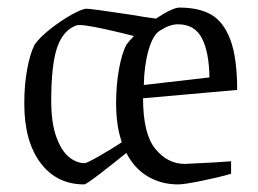

<svg xmlns="http://www.w3.org/2000/svg" viewBox="-20 -477 679 506"><path d="M467 -45 546 -49 589 -52V-19Q554 -9 509.5 0Q465 9 449 9Q405 9 369.5 -12Q334 -33 313 -74Q281 -48 244 -19.5Q207 9 202 9Q129 9 86.5 -48Q44 -105 44 -204Q44 -253 51.5 -294Q59 -335 71 -359Q84 -378 112.5 -400.5Q141 -423 169 -438.5Q197 -454 208 -454Q220 -454 333 -437Q359 -432 391 -428Q435 -457 453 -457Q504 -457 536.5 -438.5Q569 -420 587 -372.5Q605 -325 605 -240L357 -218Q357 -124 389.5 -84.5Q422 -45 467 -45ZM449 -413Q427 -413 401 -396Q383 -385 371.5 -345Q360 -305 359 -253L532 -273Q531 -340 512 -376.5Q493 -413 449 -413ZM333 -382 297 -391Q213 -411 191 -411Q184 -411 181 -410Q146 -397 130.5 -351.5Q115 -306 115 -211Q115 -153 128.5 -116Q142 -79 162 -63Q182 -47 203 -47Q209 -47 242 -66Q275 -85 301 -102Q286 -146 286 -204Q286 -253 293.5 -294.5Q301 -336 313 -359Q321 -370 333 -382Z"/></svg>

Font: Grenze Light
Style: Regular
Weight: 300
Designer: Renata Polastri
Foundry: Omnibus-Type
Version: Version 1.002; ttfautohint (v1.8)